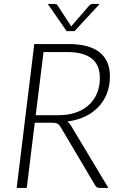

<svg xmlns="http://www.w3.org/2000/svg" viewBox="-20 -924 604 944"><path d="M62 0ZM151 -320.5 111.5 0H62L148.5 -707.5H316.5Q419 -707.5 469.8 -666.8Q520.5 -626 520.5 -548.5Q520.5 -502.5 505.5 -464.2Q490.5 -426 463 -397.2Q435.5 -368.5 396.8 -350.5Q358 -332.5 311 -326.5Q321.5 -319 328.5 -307L513 0H470.5Q462.5 0 457.2 -2.8Q452 -5.5 448 -12.5L277.5 -300.5Q270.5 -311.5 262.2 -316Q254 -320.5 235.5 -320.5ZM194 -668 155.5 -357.5H267Q314.5 -357.5 352.2 -370.5Q390 -383.5 416.5 -407.5Q443 -431.5 457 -465.5Q471 -499.5 471 -541Q471 -605 430.5 -636.5Q390 -668 312 -668ZM215 -904.5H247.5Q251 -904.5 255.8 -903.5Q260.5 -902.5 263.5 -897L327 -799L330 -793.5Q331 -795 332 -796.2Q333 -797.5 334 -799L419 -897Q424 -902.5 428.8 -903.5Q433.5 -904.5 437.5 -904.5H470L346.5 -771H307.5Z"/></svg>

Font: Lato Light
Style: Italic
Weight: 300
Italic angle: -7°
Designer: Lukasz Dziedzic
Foundry: tyPoland Lukasz Dziedzic
Version: Version 2.007; 2014-02-27